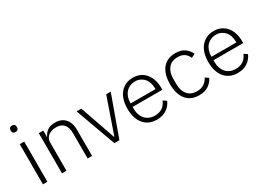

<svg xmlns="http://www.w3.org/2000/svg" viewBox="-23 -1420 2887 2120"><g transform="rotate(-30 1420.0 -360.5)"><path d="M121 -651Q101 -651 91.5 -661Q82 -671 82 -687V-697Q82 -713 91.5 -723Q101 -733 121 -733Q141 -733 150.5 -723Q160 -713 160 -697V-687Q160 -671 150.5 -661Q141 -651 121 -651ZM93 -512H150V0H93Z M336 0V-512H393V-431H396Q413 -471 449 -497.5Q485 -524 547 -524Q629 -524 674.5 -473.5Q720 -423 720 -329V0H663V-319Q663 -397 629.5 -435Q596 -473 532 -473Q505 -473 480 -466Q455 -459 435.5 -445Q416 -431 404.5 -409.5Q393 -388 393 -360V0Z M818 -512H878L1035 -61H1039L1195 -512H1253L1068 0H1003Z M1542 12Q1491 12 1449.5 -6Q1408 -24 1378.5 -58.5Q1349 -93 1333.5 -143Q1318 -193 1318 -256Q1318 -319 1333.5 -368.5Q1349 -418 1378.5 -452.5Q1408 -487 1449 -505.5Q1490 -524 1541 -524Q1590 -524 1630 -505.5Q1670 -487 1698 -454Q1726 -421 1741.5 -374.5Q1757 -328 1757 -272V-245H1378V-220Q1378 -180 1389.5 -146.5Q1401 -113 1422.5 -89Q1444 -65 1475 -51.5Q1506 -38 1545 -38Q1657 -38 1700 -141L1742 -113Q1718 -56 1666.5 -22Q1615 12 1542 12ZM1541 -476Q1504 -476 1474 -462.5Q1444 -449 1422.5 -425Q1401 -401 1389.5 -367.5Q1378 -334 1378 -294V-289H1695V-297Q1695 -337 1684 -370.5Q1673 -404 1652.5 -427Q1632 -450 1603.5 -463Q1575 -476 1541 -476Z M2082 12Q1976 12 1918.5 -58Q1861 -128 1861 -256Q1861 -384 1918.5 -454Q1976 -524 2082 -524Q2153 -524 2197 -493Q2241 -462 2264 -411L2216 -387Q2198 -429 2165.5 -451Q2133 -473 2082 -473Q2004 -473 1963 -423Q1922 -373 1922 -292V-220Q1922 -139 1963 -89Q2004 -39 2082 -39Q2135 -39 2171 -62Q2207 -85 2229 -128L2271 -100Q2246 -49 2199.5 -18.5Q2153 12 2082 12Z M2573 12Q2522 12 2480.5 -6Q2439 -24 2409.5 -58.5Q2380 -93 2364.5 -143Q2349 -193 2349 -256Q2349 -319 2364.5 -368.5Q2380 -418 2409.5 -452.5Q2439 -487 2480 -505.5Q2521 -524 2572 -524Q2621 -524 2661 -505.5Q2701 -487 2729 -454Q2757 -421 2772.5 -374.5Q2788 -328 2788 -272V-245H2409V-220Q2409 -180 2420.5 -146.5Q2432 -113 2453.5 -89Q2475 -65 2506 -51.5Q2537 -38 2576 -38Q2688 -38 2731 -141L2773 -113Q2749 -56 2697.5 -22Q2646 12 2573 12ZM2572 -476Q2535 -476 2505 -462.5Q2475 -449 2453.5 -425Q2432 -401 2420.5 -367.5Q2409 -334 2409 -294V-289H2726V-297Q2726 -337 2715 -370.5Q2704 -404 2683.5 -427Q2663 -450 2634.5 -463Q2606 -476 2572 -476Z"/></g></svg>

Font: IBM Plex Sans KR Light
Style: Regular
Weight: 300
Designer: Mike Abbink; Paul van der Laan; Pieter van Rosmalen; Wujin Sim; Chorong Kim; Dohee Lee;
Foundry: Sandoll Inc.
Version: Version 1.001